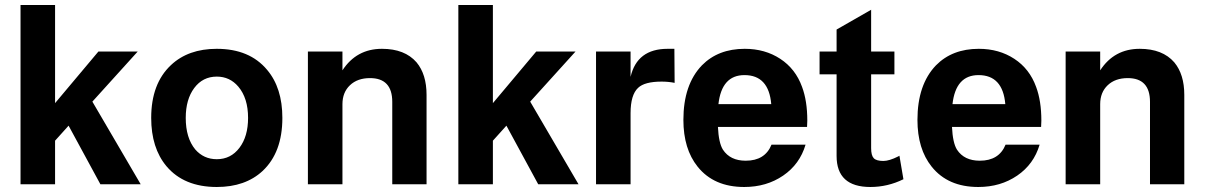

<svg xmlns="http://www.w3.org/2000/svg" viewBox="-20 -736 4816 767"><path d="M200 -324 373 -530H530L349 -330L542 0H381L254 -234L200 -174V0H62V-716H200Z M846 -541Q977 -541 1047 -457Q1108 -385 1108 -265Q1108 -127 1029 -53Q960 11 846 11Q715 11 645 -72Q584 -145 584 -265Q584 -402 663 -476Q732 -541 846 -541ZM846 -430Q790 -430 756 -384.5Q722 -339 722 -265Q722 -185 760 -139Q794 -100 846 -100Q902 -100 936.5 -145.5Q971 -191 971 -265Q971 -344 932 -390Q898 -430 846 -430Z M1210 -530H1348V-455Q1404 -541 1506 -541Q1597 -541 1644 -487Q1684 -439 1684 -357V0H1547V-329Q1547 -424 1458 -424Q1408 -424 1378 -395.5Q1348 -367 1348 -320V0H1210Z M1949 -324 2122 -530H2279L2098 -330L2291 0H2130L2003 -234L1949 -174V0H1811V-716H1949Z M2361 -530H2499V-429Q2525 -541 2647 -541Q2666 -541 2674 -541L2675 -405Q2650 -410 2623 -410Q2555 -410 2529 -385Q2499 -357 2499 -284V0H2361Z M3204 -229H2848Q2851 -165 2868 -138Q2897 -94 2959 -94Q3036 -94 3062 -158H3198Q3175 -80 3108.5 -34.5Q3042 11 2953 11Q2832 11 2767 -70Q2710 -141 2710 -257Q2710 -398 2784 -475Q2849 -541 2955 -541Q3036 -541 3097 -501Q3158 -461 3184 -389Q3205 -333 3205 -254Q3205 -244 3204 -229ZM3061 -320Q3051 -436 2954 -436Q2863 -436 2850 -320Z M3553 -530V-439H3460V-144Q3460 -115 3470.5 -104Q3481 -93 3509 -93Q3532 -93 3568 -111Q3571 -113 3573 -114L3589 -20Q3526 11 3457 11Q3322 11 3322 -113V-439H3254V-530H3322V-618L3460 -697V-530Z M4139 -229H3783Q3786 -165 3803 -138Q3832 -94 3894 -94Q3971 -94 3997 -158H4133Q4110 -80 4043.5 -34.5Q3977 11 3888 11Q3767 11 3702 -70Q3645 -141 3645 -257Q3645 -398 3719 -475Q3784 -541 3890 -541Q3971 -541 4032 -501Q4093 -461 4119 -389Q4140 -333 4140 -254Q4140 -244 4139 -229ZM3996 -320Q3986 -436 3889 -436Q3798 -436 3785 -320Z M4237 -530H4375V-455Q4431 -541 4533 -541Q4624 -541 4671 -487Q4711 -439 4711 -357V0H4574V-329Q4574 -424 4485 -424Q4435 -424 4405 -395.5Q4375 -367 4375 -320V0H4237Z"/></svg>

Font: Almarai Bold
Style: Regular
Weight: 700
Designer: Boutros International 2019
Foundry: Created by Boutros International 2019
Version: Version 1.10